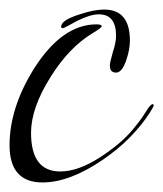

<svg xmlns="http://www.w3.org/2000/svg" viewBox="-23 -354 342 402"><path d="M220 -202Q207 -202 207 -217Q207 -223 213 -244Q220 -265 220 -279Q220 -324 184 -324Q166 -324 138 -310Q111 -295 109 -295Q105 -295 105 -298Q105 -312 144 -324Q174 -334 195 -334Q249 -334 249 -269Q249 -251 242 -230Q233 -202 220 -202ZM66 28Q-3 28 -3 -50Q-3 -128 48 -210Q107 -303 179 -303Q190 -303 190 -299Q190 -296 170 -284Q121 -254 83 -193Q42 -128 42 -76Q42 5 103 5Q141 5 187 -25Q207 -38 224.5 -52.5Q242 -67 256 -84Q261 -90 268 -99Q275 -108 283 -121Q292 -136 297 -136Q297 -136 299 -134Q299 -131 290 -117Q273 -91 249 -66.5Q225 -42 193 -20Q123 28 66 28Z"/></svg>

Font: Ruthie
Style: Regular
Weight: 400
Designer: Robert E. Leuschke
Foundry: Robert E. Leuschke
Version: Version 1.012